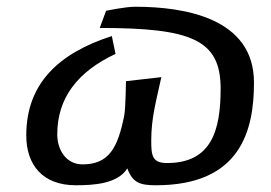

<svg xmlns="http://www.w3.org/2000/svg" viewBox="-20 -538 805 570"><path d="M58 -136C58 -49 106 12 205 12C258 12 329 8 358 -38C374 5 396 12 443 12C694 12 734 -150 734 -293C734 -484 529 -518 381 -518C352 -518 295 -506 295 -506L276 -455C549 -455 635 -420 635 -275C635 -151 608 -54 476 -54C432 -54 429 -76 429 -120C429 -188 443 -235 459 -309L354 -297C354 -297 353 -218 349 -196C330 -100 304 -50 225 -50C177 -50 150 -92 150 -139C150 -247 210 -325 323 -378L312 -431C154 -380 58 -290 58 -136Z"/></svg>

Font: KpSans
Style: BoldItalic
Weight: 700
Italic angle: -11°
Version: Version 0.66